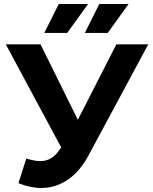

<svg xmlns="http://www.w3.org/2000/svg" viewBox="-20 -921 764 957"><path d="M719 -700 421 -146Q378 -66 317.5 -25Q257 16 186 16Q131 16 72 -8L111 -131Q153 -118 181 -118Q211 -118 235 -132.5Q259 -147 279 -178L285 -186L9 -700H182L368 -324L560 -700ZM273 -901H419L315 -757H201ZM475 -901H621L517 -757H403Z"/></svg>

Font: CMG Sans
Style: Bold
Weight: 700
Designer: Julieta Ulanovsky
Foundry: Julieta Ulanovsky
Version: Version 7.200